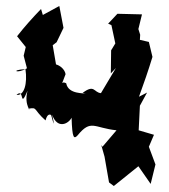

<svg xmlns="http://www.w3.org/2000/svg" viewBox="-20 -585 565 641"><path d="M268 -272C262 -275 208 -269 201 -307C175 -322 173 -262 198 -335C201 -335 196 -361 167 -370L156 -434L169 -444L192 -492L178 -565L123 -535L117 -555C89 -526 62 -496 37 -464L66 -428L59 -399L70 -357C35 -337 14 -352 65 -354C72 -306 61 -265 35 -268C63 -294 44 -217 72 -282C58 -232 89 -208 75 -222C106 -228 90 -220 132 -183C144 -229 167 -174 148 -210C164 -152 161 -172 154 -202C172 -152 209 -172 219 -192C221 -122 227 -120 239 -133C284 -188 293 -158 369 -150L322 -95L318 -101L329 -62L344 24L360 36L442 -30L483 29L499 -36L477 -95L494 -135L443 -150L447 -232L471 -276L444 -262C460 -306 475 -349 489 -395L477 -445L447 -452L448 -469L442 -488L454 -537L372 -539L341 -506L352 -501L365 -440L351 -417L350 -340L367 -358L317 -274C293 -276 296 -305 256 -275Z"/></svg>

Font: Asimov Aggro
Style: Condensed
Weight: 500
Designer: Google
Version: Version 2.000980; 2014